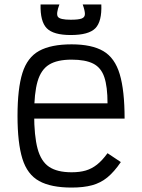

<svg xmlns="http://www.w3.org/2000/svg" viewBox="-20 -832 640 866"><path d="M303 14Q210 14 156.5 -15.5Q103 -45 81 -116Q59 -187 59 -309Q59 -432 81 -502.5Q103 -573 156.5 -602.5Q210 -632 303 -632Q394 -632 446 -601.5Q498 -571 520 -497.5Q542 -424 542 -297H88V-366H465Q465 -441 450.5 -484Q436 -527 400.5 -545Q365 -563 303 -563Q238 -563 201.5 -540.5Q165 -518 149.5 -465Q134 -412 134 -318Q134 -219 149.5 -161.5Q165 -104 201.5 -79.5Q238 -55 303 -55Q340 -55 367 -63Q394 -71 417.5 -89.5Q441 -108 465 -141L525 -101Q495 -57 464.5 -32Q434 -7 395.5 3.5Q357 14 303 14ZM299 -674Q221 -674 191 -704.5Q161 -735 163 -812H248Q232 -770 241 -756.5Q250 -743 299 -743Q334 -743 348.5 -748.5Q363 -754 363 -769Q363 -784 353 -812H437Q440 -735 410 -704.5Q380 -674 299 -674Z"/></svg>

Font: Victor Mono
Style: Regular
Weight: 400
Monospace: yes
Designer: Rune Bjørnerås
Version: Version 1.561;gftools[0.9.30]